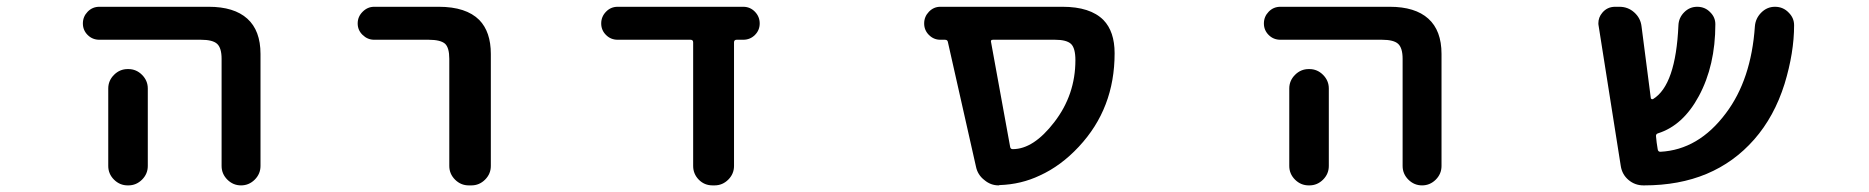

<svg xmlns="http://www.w3.org/2000/svg" viewBox="-20 -568 5540 569"><path d="M636.7 -76.2V-393.6Q636.7 -425.8 623.5 -438Q610.4 -450.2 575.2 -450.2H274.4Q253.9 -450.2 239.7 -464.4Q225.6 -478.5 225.6 -498.5Q225.6 -518.6 239.7 -533.2Q253.9 -547.9 274.4 -547.9H598.6Q673.8 -547.9 712.9 -512.7Q752 -477.5 752 -408.2V-76.2Q752 -52.7 734.9 -35.6Q717.8 -18.6 694.3 -18.6Q670.9 -18.6 653.8 -35.6Q636.7 -52.7 636.7 -76.2ZM358.4 -18.6Q335 -18.6 317.9 -35.6Q300.8 -52.7 300.8 -76.2V-305.7Q300.8 -329.1 317.9 -346.2Q335 -363.3 358.4 -363.3H360.4Q383.8 -363.3 400.9 -346.2Q418 -329.1 418 -305.7V-76.2Q418 -52.7 400.9 -35.6Q383.8 -18.6 360.4 -18.6Z M1369.1 -18.6Q1345.7 -18.6 1328.6 -35.6Q1311.5 -52.7 1311.5 -76.2V-393.6Q1311.5 -426.8 1298.8 -438.5Q1285.2 -450.2 1250 -450.2H1088.9Q1069.3 -450.2 1054.7 -464.4Q1040 -478.5 1040 -498.5Q1040 -518.6 1054.7 -533.2Q1069.3 -547.9 1088.9 -547.9H1280.3Q1361.3 -547.9 1400.4 -508.8Q1434.6 -473.6 1434.6 -408.2V-76.2Q1434.6 -52.7 1417.5 -35.6Q1400.4 -18.6 1377 -18.6Z M2091.8 -18.6Q2067.4 -18.6 2050.8 -35.6Q2034.2 -52.7 2034.2 -76.2V-442.4Q2034.2 -450.2 2026.4 -450.2H1810.5Q1790 -450.2 1775.9 -464.4Q1761.7 -478.5 1761.7 -498.5Q1761.7 -518.6 1775.9 -533.2Q1790 -547.9 1810.5 -547.9H2182.6Q2203.1 -547.9 2217.3 -533.2Q2231.4 -518.6 2231.4 -498.5Q2231.4 -478.5 2217.3 -464.4Q2203.1 -450.2 2182.6 -450.2H2163.1Q2155.3 -450.2 2155.3 -442.4V-76.2Q2155.3 -52.7 2138.2 -35.6Q2121.1 -18.6 2097.7 -18.6Z M2942.4 -19.5Q2940.4 -18.6 2939.5 -18.6Q2916 -18.6 2897.5 -34.2Q2877 -49.8 2872.1 -75.2L2789.1 -443.4Q2788.1 -450.2 2780.3 -450.2H2766.6Q2747.1 -450.2 2732.9 -464.4Q2718.8 -478.5 2718.8 -498.5Q2718.8 -518.6 2732.9 -533.2Q2747.1 -547.9 2766.6 -547.9H3128.9Q3210.9 -547.9 3250 -508.8Q3283.2 -474.6 3283.2 -410.2Q3283.2 -328.1 3256.8 -259.3Q3230.5 -190.4 3177.2 -133.3Q3124 -76.2 3061.5 -47.9Q3005.9 -21.5 2942.4 -19.5ZM3104.5 -206.1Q3167 -287.1 3167 -389.6Q3167 -425.8 3153.8 -438Q3140.6 -450.2 3106.4 -450.2H2922.9Q2915 -450.2 2917 -443.4L2973.6 -132.8Q2974.6 -126 2981.4 -126Q3043 -126 3104.5 -206.1Z M4136.7 -76.2V-393.6Q4136.7 -425.8 4123.5 -438Q4110.4 -450.2 4075.2 -450.2H3774.4Q3753.9 -450.2 3739.7 -464.4Q3725.6 -478.5 3725.6 -498.5Q3725.6 -518.6 3739.7 -533.2Q3753.9 -547.9 3774.4 -547.9H4098.6Q4173.8 -547.9 4212.9 -512.7Q4252 -477.5 4252 -408.2V-76.2Q4252 -52.7 4234.9 -35.6Q4217.8 -18.6 4194.3 -18.6Q4170.9 -18.6 4153.8 -35.6Q4136.7 -52.7 4136.7 -76.2ZM3858.4 -18.6Q3835 -18.6 3817.9 -35.6Q3800.8 -52.7 3800.8 -76.2V-305.7Q3800.8 -329.1 3817.9 -346.2Q3835 -363.3 3858.4 -363.3H3860.4Q3883.8 -363.3 3900.9 -346.2Q3918 -329.1 3918 -305.7V-76.2Q3918 -52.7 3900.9 -35.6Q3883.8 -18.6 3860.4 -18.6Z M4850.6 -18.6Q4825.2 -18.6 4806.2 -34.7Q4787.1 -50.8 4783.2 -76.2L4717.8 -490.2Q4716.8 -495.1 4716.8 -499Q4716.8 -516.6 4728.5 -530.3Q4743.2 -547.9 4766.6 -547.9H4779.3Q4804.7 -547.9 4823.2 -531.2Q4841.8 -514.6 4844.7 -490.2L4872.1 -278.3Q4872.1 -275.4 4874.5 -274.4Q4877 -273.4 4878.9 -274.4Q4946.3 -315.4 4954.1 -493.2Q4955.1 -515.6 4971.2 -531.7Q4987.3 -547.9 5009.8 -547.9Q5033.2 -547.9 5048.8 -531.2Q5063.5 -516.6 5063.5 -496.1Q5063.5 -374 5014.6 -283.2Q4967.8 -196.3 4893.6 -172.9Q4886.7 -170.9 4887.7 -163.6Q4888.7 -156.2 4889.6 -145.5Q4891.6 -133.8 4892.6 -126Q4893.6 -118.2 4900.4 -118.2Q5013.7 -124 5094.7 -232.4Q5169.9 -332 5180.7 -490.2Q5182.6 -513.7 5199.7 -530.8Q5216.8 -547.9 5240.2 -547.9Q5264.6 -547.9 5281.2 -530.3Q5296.9 -514.6 5296.9 -493.2Q5296.9 -412.1 5268.6 -319.3Q5238.3 -222.7 5178.7 -154.8Q5119.1 -86.9 5037.6 -52.7Q4956.1 -18.6 4852.5 -18.6Z"/></svg>

Font: Rounded Mgen+ 2m medium
Style: Regular
Weight: 500
Designer: [Source Han Sans]
Ryoko NISHIZUKA  (kana & ideographs); Paul D. Hunt (Latin, Greek & Cyrillic); Wenlong ZHANG  (bopomofo
Version: Version 1.059.20150602